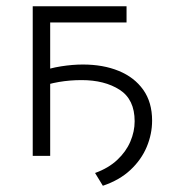

<svg xmlns="http://www.w3.org/2000/svg" viewBox="-20 -500 566 616"><path d="M310 96 285 55Q328 39.5 356.2 13Q384.5 -13.5 398.2 -45.8Q412 -78 412 -111Q412 -181 363.8 -212Q315.5 -243 242 -243Q204 -243 169 -237Q134 -231 98 -218L99 -267Q139 -281.5 176 -287.2Q213 -293 246 -293Q311 -293 361 -272.5Q411 -252 439.5 -212Q468 -172 468 -113Q468 -70 450.8 -28.8Q433.5 12.5 398.5 45.2Q363.5 78 310 96ZM85 0V-480H386V-428H141V0Z"/></svg>

Font: Geologica Roman Thin
Style: Regular
Weight: 250
Designer: Sindre Bremnes, Frode Helland
Foundry: Monokrom Skriftforlag AS
Version: Version 1.010;gftools[0.9.28]